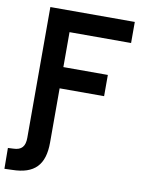

<svg xmlns="http://www.w3.org/2000/svg" viewBox="-116 -761 801 1065"><g transform="rotate(10 284.5 -229.0)"><path d="M-15.6 234.4 27.8 232.9C152.8 231 208.5 173.3 208.5 46.9V-258.3H459V-377.9H208.5V-574.7H555.2V-693.4H79.6V43C79.6 91.3 60.1 114.7 14.2 115.7L-16.6 117.2Z"/></g></svg>

Font: Cascadia Code
Style: Bold
Weight: 700
Monospace: yes
Designer: Aaron Bell
Foundry: Saja Typeworks
Version: Version 2404.023